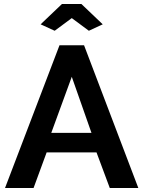

<svg xmlns="http://www.w3.org/2000/svg" viewBox="-20 -935 712 955"><path d="M5 0 276 -710H398L668 0H526L460 -177H212L147 0ZM235 -274H435L337 -553ZM252 -782 182 -814 288 -915H385L491 -814L422 -782L337 -845Z"/></svg>

Font: Raleway
Style: Bold
Weight: 700
Designer: Matt McInerney, Pablo Impallari, Rodrigo Fuenzalida
Foundry: Matt McInerney, Pablo Impallari, Rodrigo Fuenzalida
Version: Version 3.000